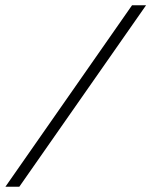

<svg xmlns="http://www.w3.org/2000/svg" viewBox="-50 -705 571 725"><path d="M-29.5 0 448.5 -685H501.5L23 0Z"/></svg>

Font: Newsreader 36pt Medium
Style: Italic
Weight: 500
Italic angle: -17°
Designer: Hugues Gentile
Foundry: Production Type
Version: Version 1.003